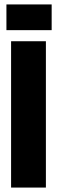

<svg xmlns="http://www.w3.org/2000/svg" viewBox="-20 -846 257 866"><path d="M30 0V-660H187V0ZM9 -710V-826H213V-710Z"/></svg>

Font: Bricolage Grotesque 72pt Condensed ExtraBold
Style: Regular
Weight: 800
Width: 3
Designer: Mathieu Triay
Foundry: Atelier Triay
Version: Version 1.001;gftools[0.9.33.dev8+g029e19f]